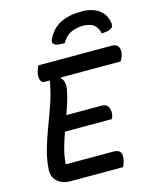

<svg xmlns="http://www.w3.org/2000/svg" viewBox="-135 -1028 900 1118"><g transform="rotate(-15 315.0 -469.0)"><path d="M324 -785Q305 -785 289.5 -786.5Q274 -788 263 -795Q247 -806 258 -827Q286 -886 337.5 -912Q389 -938 462 -938H470Q529 -938 569.5 -909.5Q610 -881 617 -827Q618 -817 615.5 -809Q613 -801 604 -796Q592 -789 578 -787Q564 -785 547 -784Q540 -819 518.5 -837Q497 -855 447 -856Q400 -852 372 -836.5Q344 -821 324 -785ZM145 0Q119 0 94 -11Q69 -22 54.5 -45.5Q40 -69 44 -108Q49 -168 67 -227.5Q85 -287 108 -347.5Q131 -408 152 -470Q173 -532 184 -598H152Q133 -598 127.5 -619Q122 -640 129 -666Q133 -678 136 -685.5Q139 -693 142 -700H584Q614 -700 624 -681Q634 -662 627 -635Q622 -614 610 -598H252L249 -593Q277 -571 265 -513Q258 -479 247.5 -445.5Q237 -412 225 -378H439Q468 -378 478 -355Q488 -332 482 -307Q481 -300 478.5 -295.5Q476 -291 474 -287H192Q175 -240 162.5 -194Q150 -148 147 -102H435Q493 -102 479 -40Q476 -28 473 -18Q470 -8 465 0Z"/></g></svg>

Font: Recursive Mn Csl St Med
Style: Italic
Weight: 500
Italic angle: -15°
Monospace: yes
Version: Version 1.079;hotconv 1.0.112;makeotfexe 2.5.65598; ttfautoh